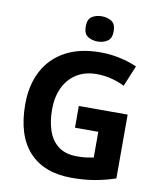

<svg xmlns="http://www.w3.org/2000/svg" viewBox="-99 -1007 922 1096"><g transform="rotate(10 362.0 -459.0)"><path d="M361 -401H644V-31Q588 -12 527.5 -1Q467 10 390 10Q230 10 144 -84Q58 -178 58 -358Q58 -470 101.5 -552Q145 -634 228 -679Q311 -724 431 -724Q488 -724 543 -712Q598 -700 643 -680L593 -559Q560 -576 518 -587Q476 -598 430 -598Q364 -598 315.5 -568Q267 -538 240.5 -483.5Q214 -429 214 -355Q214 -285 233 -231Q252 -177 293 -146.5Q334 -116 400 -116Q432 -116 454.5 -119Q477 -122 496 -126V-275H361ZM402 -928Q435 -928 459 -912.5Q483 -897 483 -855Q483 -814 459 -798Q435 -782 402 -782Q368 -782 344.5 -798Q321 -814 321 -855Q321 -897 344.5 -912.5Q368 -928 402 -928Z"/></g></svg>

Font: Noto Sans IKEA
Style: Bold
Weight: 600
Designer: Monotype Design Team
Foundry: Monotype Imaging Inc.
Version: Version 2.001